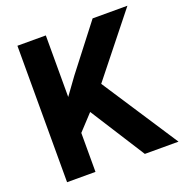

<svg xmlns="http://www.w3.org/2000/svg" viewBox="-128 -825 900 940"><g transform="rotate(-20 322.0 -355.5)"><path d="M211.2 0H63.2V-710.9H211.2ZM355 -357.7 191 -181.2 164.3 -325.6 274.7 -477.8 455 -710.9H636.3ZM260.7 -325.9 368.9 -419.9 643.8 0H468.4Z"/></g></svg>

Font: Heebo
Style: Regular
Weight: 400
Designer: Oded Ezer
Foundry: Ezer Type House
Version: Version 3.100